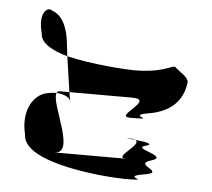

<svg xmlns="http://www.w3.org/2000/svg" viewBox="-42 -724 650 588"><g transform="rotate(5 283.0 -430.5)"><path d="M46 -291C46 -201 309 -182 362 -182C455 -182 348 -188 414 -200C494 -212 385 -227 433 -244C500 -262 376 -276 414 -288C448 -296 412 -301 383 -304C411 -292 315 -244 362 -244H140C208 -244 117 -394 131 -426C121 -426 109 -425 95 -421C58 -409 29 -360 46 -291ZM70 -604C53 -664 80 -689 96 -676C131 -664 143 -623 148 -591L154 -541C107 -554 70 -574 70 -604ZM131 -426C133 -430 135 -432 140 -432H170L175 -404C172 -416 154 -425 131 -426ZM154 -541 170 -432H362C437 -432 309 -370 362 -370C455 -370 348 -376 414 -388C494 -400 523 -446 528 -494C528 -510 498 -525 485 -538C469 -537 444 -516 362 -516C337 -516 234 -522 154 -541ZM383 -304C363 -306 350 -307 362 -307C372 -307 380 -306 383 -304Z"/></g></svg>

Font: bitstorm
Style: exext
Weight: 400
Version: Version 0.2